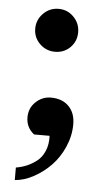

<svg xmlns="http://www.w3.org/2000/svg" viewBox="-51 -534 418 744"><g transform="rotate(5 158.5 -162.0)"><path d="M242.2 -59.1Q242.2 -14.2 223.4 28.8Q204.6 71.8 174.8 102.5Q145 133.3 107.9 153.3Q70.8 173.3 35.2 175.8V127Q56.6 123.5 76.2 115.5Q95.7 107.4 115 92.8Q134.3 78.1 145.3 52.2Q156.2 26.4 154.8 -6.8H94.2Q63 -31.7 63 -70.8Q63 -106.9 88.4 -130.9Q113.8 -154.8 147 -154.8Q191.4 -154.8 216.8 -128.9Q242.2 -103 242.2 -59.1ZM230 -416Q230 -380.9 206.1 -356.9Q182.1 -333 147 -333Q112.3 -333 87.6 -357.2Q63 -381.3 63 -416Q63 -450.2 87.6 -475.1Q112.3 -500 147 -500Q181.6 -500 205.8 -475.3Q230 -450.7 230 -416Z"/></g></svg>

Font: Veleka
Style: Bold
Weight: 700
Designer: Stefan Peev, Context Ltd, 2016; SIL International, 1997-2014.
Foundry: Stefan Peev, Context Ltd, 2016
Version: Version 1.000